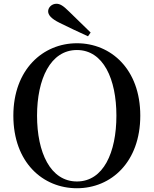

<svg xmlns="http://www.w3.org/2000/svg" viewBox="-20 -983 817 1021"><path d="M462 -810C423 -848 384 -886 348 -921C316 -953 299 -963 280 -963C255 -963 236 -943 236 -923C236 -904 251 -884 298 -861C347 -837 397 -813 448 -790ZM389 18C571 18 726 -121 726 -368C726 -615 570 -753 389 -753C208 -753 51 -613 51 -368C51 -119 208 18 389 18ZM389 -18C248 -18 177 -172 177 -368C177 -562 248 -717 389 -717C530 -717 599 -562 599 -368C599 -172 530 -18 389 -18Z"/></svg>

Font: Noto Serif CJK JP SemiBold
Style: Regular
Weight: 600
Designer: Ryoko NISHIZUKA 西塚涼子 (kana & ideographs); Frank Grießhammer (Latin, Greek & Cyrillic); Wenlong ZHANG 张文龙 (bopomofo); San
Foundry: Adobe
Version: Version 2.001;hotconv 1.1.0;makeotfexe 2.6.0